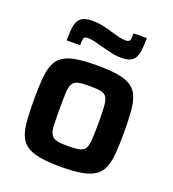

<svg xmlns="http://www.w3.org/2000/svg" viewBox="-134 -828 842 937"><g transform="rotate(20 287.0 -359.0)"><path d="M287 8Q221 8 177 0Q133 -8 108 -26Q83 -44 71.5 -74Q60 -104 56.5 -149Q53 -194 53 -256Q53 -318 56.5 -362.5Q60 -407 71.5 -437Q83 -467 108 -485Q133 -503 177 -510.5Q221 -518 287 -518Q353 -518 396.5 -510.5Q440 -503 465.5 -485Q491 -467 502.5 -437Q514 -407 517.5 -362.5Q521 -318 521 -256Q521 -194 517.5 -149Q514 -104 502.5 -74Q491 -44 465.5 -26Q440 -8 396.5 0Q353 8 287 8ZM287 -99Q324 -99 345.5 -104Q367 -109 375.5 -124.5Q384 -140 386 -172Q388 -204 388 -256Q388 -308 386 -339.5Q384 -371 375.5 -386.5Q367 -402 345.5 -406.5Q324 -411 287 -411Q249 -411 228 -406.5Q207 -402 198 -386.5Q189 -371 187.5 -339.5Q186 -308 186 -256Q186 -204 187.5 -172Q189 -140 198 -124.5Q207 -109 228 -104Q249 -99 287 -99ZM104 -582Q104 -626 108.5 -655Q113 -684 131.5 -699.5Q150 -715 191 -715Q219 -715 247 -709Q275 -703 300 -695Q320 -689 338 -684.5Q356 -680 372 -680Q392 -680 395.5 -689.5Q399 -699 399 -726H468Q468 -684 463.5 -654Q459 -624 441 -608.5Q423 -593 382 -593Q352 -593 325.5 -600Q299 -607 273 -613Q253 -619 234 -623.5Q215 -628 201 -628Q180 -628 177 -618.5Q174 -609 174 -582Z"/></g></svg>

Font: Saira Thin SemiBold
Style: Regular
Weight: 600
Version: Version 1.101